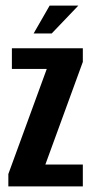

<svg xmlns="http://www.w3.org/2000/svg" viewBox="-20 -668 327 688"><path d="M9.9 0V-44.4L147.6 -421.1H22.6V-495H276.8V-446.2L142.5 -78.3H276.8V0ZM100.5 -548.1 157.9 -648H260.8L165.3 -548.1Z"/></svg>

Font: Alumni Sans Thin
Style: Regular
Weight: 100
Designer: Robert E. Leuschke
Foundry: Robert E. Leuschke
Version: Version 1.018